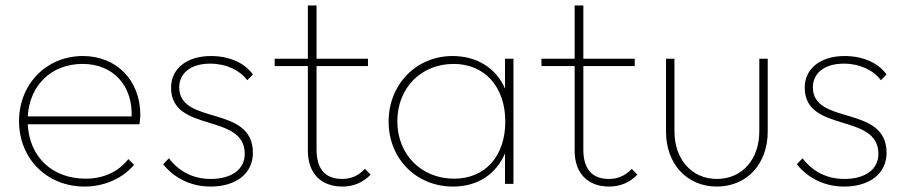

<svg xmlns="http://www.w3.org/2000/svg" viewBox="-20 -676 3329 706"><path d="M291 10C365 10 432 -21 473 -70L452 -91C414 -43 359 -19 295 -19C172 -19 88 -99 82 -219H493C495 -236 496 -248 496 -253C496 -381 408 -470 285 -470C150 -470 50 -366 50 -231C50 -93 152 10 291 10ZM82 -248C89 -363 169 -441 284 -441C396 -441 468 -361 464 -248Z M754 10C848 10 910 -38 910 -114C910 -292 639 -214 639 -355C639 -404 678 -442 753 -442C811 -442 862 -418 889 -381L910 -402C879 -446 821 -470 756 -470C665 -470 609 -422 609 -354C609 -185 880 -263 880 -110C880 -53 831 -18 755 -18C694 -18 641 -42 601 -94L580 -72C619 -23 680 10 754 10Z M1239 10C1281 10 1316 -6 1343 -34L1322 -55C1297 -29 1270 -18 1238 -18C1174 -18 1144 -57 1144 -126V-433H1333V-460H1144V-656H1112V-460H990V-433H1112V-122C1112 -37 1162 10 1239 10Z M1646 10C1736 10 1804 -35 1837 -112V0H1868V-460H1837V-350C1805 -425 1734 -470 1644 -470C1510 -470 1409 -365 1409 -229C1409 -93 1510 10 1646 10ZM1441 -230C1441 -352 1528 -441 1648 -441C1762 -441 1838 -357 1838 -229C1838 -102 1764 -19 1650 -19C1529 -19 1441 -108 1441 -230Z M2220 10C2262 10 2297 -6 2324 -34L2303 -55C2278 -29 2251 -18 2219 -18C2155 -18 2125 -57 2125 -126V-433H2314V-460H2125V-656H2093V-460H1971V-433H2093V-122C2093 -37 2143 10 2220 10Z M2616 10C2726 10 2803 -73 2803 -192V-460H2772V-193C2772 -90 2709 -18 2616 -18C2523 -18 2460 -91 2460 -193V-460H2429V-192C2429 -72 2507 10 2616 10Z M3084 10C3178 10 3240 -38 3240 -114C3240 -292 2969 -214 2969 -355C2969 -404 3008 -442 3083 -442C3141 -442 3192 -418 3219 -381L3240 -402C3209 -446 3151 -470 3086 -470C2995 -470 2939 -422 2939 -354C2939 -185 3210 -263 3210 -110C3210 -53 3161 -18 3085 -18C3024 -18 2971 -42 2931 -94L2910 -72C2949 -23 3010 10 3084 10Z"/></svg>

Font: MV Cash Thin
Style: Regular
Weight: 100
Designer: Rodrigo Fuenzalida
Foundry: fragTYPE
Version: Version 1.100;Glyphs 3.1.2 (3151)